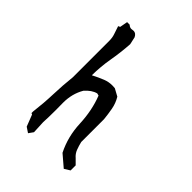

<svg xmlns="http://www.w3.org/2000/svg" viewBox="-203 -801 907 907"><g transform="rotate(45 250.0 -348.0)"><path d="M163.1 -215.8 163.6 -167Q163.6 -124 161.6 -83L164.6 -20L147.9 3.4L121.6 -14.2L99.1 -72.3L92.3 -75.7V-86.4Q100.1 -148.9 102.1 -210.2Q104 -271.5 110.8 -333.5V-576.2Q110.8 -597.7 104.7 -615.2Q98.6 -632.8 91.3 -655.3L100.6 -659.7L107.9 -698.7H125L126.5 -697.3Q134.8 -689.9 144.5 -689.9Q147.9 -689.9 151.6 -690.7Q155.3 -691.4 158.7 -691.4Q174.8 -691.4 183.6 -672.9L191.9 -635.3Q188 -575.7 177.7 -517.1Q168 -461.9 167.5 -403.8H168.5Q195.8 -418 223.6 -429.2Q245.6 -438 270 -438Q278.3 -438 287.6 -437L324.2 -417Q340.8 -389.6 346.4 -358.4Q352.1 -327.1 355 -297.4V-296.9V-145Q359.9 -124.5 367.2 -105Q374.5 -85.9 390.6 -72.3L414.6 -48.3V-14.6L386.2 2.9L328.6 -46.4Q292.5 -117.7 289.1 -202.1Q285.6 -286.6 257.8 -357.9L246.1 -360.8Q217.3 -353.5 190.9 -323.2Q163.1 -275.9 163.1 -215.8Z"/></g></svg>

Font: Bakudai
Style: Medium
Weight: 500
Version: Version 1.48